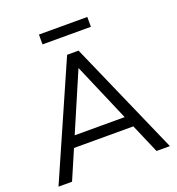

<svg xmlns="http://www.w3.org/2000/svg" viewBox="-153 -996 1033 1119"><g transform="rotate(-20 363.5 -436.0)"><path d="M626 0 548 -181H180L102 0H18L328 -705H399L709 0ZM209 -249H519L364 -610ZM214 -811V-872H514V-811Z"/></g></svg>

Font: wassup Sans
Style: Regular
Weight: 400
Version: Version 2.001